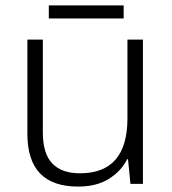

<svg xmlns="http://www.w3.org/2000/svg" viewBox="-20 -678 636 708"><path d="M507 -532V0H461L452 -91H449Q427 -47 381.5 -18.5Q336 10 268 10Q81 10 81 -184V-532H138V-189Q138 -112 172.5 -75.5Q207 -39 275 -39Q450 -39 450 -242V-532ZM436 -658V-610H160V-658Z"/></svg>

Font: Noto Sans Lao UI Light
Style: Regular
Weight: 300
Designer: Monotype Design Team
Foundry: Monotype Imaging Inc.
Version: Version 2.000; ttfautohint (v1.8.4.7-5d5b)